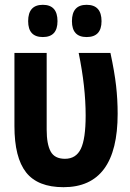

<svg xmlns="http://www.w3.org/2000/svg" viewBox="-20 -769 540 798"><path d="M219 -681Q219 -749 158 -749Q97 -749 97 -681Q97 -615 158 -615Q219 -615 219 -681ZM402 -681Q402 -749 340 -749Q279 -749 279 -681Q279 -615 340 -615Q402 -615 402 -681ZM469 -296Q469 -355 462.5 -412.5Q456 -470 439 -549H307Q336 -408 336 -289Q336 -192 316 -150.5Q296 -109 250 -109Q207 -109 190.5 -139.5Q174 -170 174 -230V-549H40V-245Q40 -114 88.5 -52.5Q137 9 244 9Q469 9 469 -296Z"/></svg>

Font: Noto Sans Mono UI Condensed ExtraBold
Style: Regular
Weight: 800
Width: 3
Designer: Monotype Design team
Foundry: Monotype Imaging Inc.
Version: 1.000